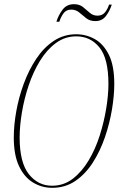

<svg xmlns="http://www.w3.org/2000/svg" viewBox="-20 -888 577 919"><path d="M230 11Q180 11 138 -14.5Q96 -40 71 -93Q46 -146 46 -230Q46 -289 58 -356Q70 -423 94 -488Q118 -553 153.5 -606.5Q189 -660 237 -692Q285 -724 345 -724Q392 -724 433.5 -701Q475 -678 501 -626Q527 -574 527 -486Q527 -431 516 -364.5Q505 -298 482.5 -232Q460 -166 425 -111Q390 -56 341.5 -22.5Q293 11 230 11ZM229 1Q285 1 328.5 -32.5Q372 -66 404.5 -120.5Q437 -175 457.5 -240Q478 -305 488.5 -369.5Q499 -434 499 -486Q499 -608 456 -661Q413 -714 345 -714Q291 -714 247.5 -682Q204 -650 171.5 -597Q139 -544 117.5 -480Q96 -416 85 -350.5Q74 -285 74 -230Q74 -110 118 -54.5Q162 1 229 1ZM436 -787Q410 -787 392.5 -801Q375 -815 359 -828.5Q343 -842 321 -842Q296 -842 283 -823Q270 -804 264 -784H250Q259 -814 279 -841Q299 -868 334 -868Q360 -868 377 -854.5Q394 -841 409.5 -827Q425 -813 447 -813Q470 -813 483 -829.5Q496 -846 502 -866H515Q506 -837 487.5 -812Q469 -787 436 -787Z"/></svg>

Font: Noto Serif Display ExtraCondensed Thin
Style: Italic
Weight: 100
Width: 2
Italic angle: -12°
Designer: Monotype Design Team
Foundry: Monotype Imaging Inc.
Version: Version 2.009